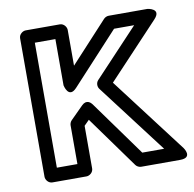

<svg xmlns="http://www.w3.org/2000/svg" viewBox="-68 -606 707 699"><g transform="rotate(-10 286.0 -256.0)"><path d="M492.6 -25H411.8L264.3 -229.6C259.9 -235.8 245 -251.3 226.3 -232.7L179.3 -185.7C174.5 -180.9 172 -173.5 172 -168V-25H96V-487H172V-316C172 -316 182.5 -263.4 215.4 -299L388.9 -487H463.2L299.8 -313.1C291.2 -304 291.4 -289.7 298.1 -280.9ZM543 25C592.3 25 562.9 -15.1 562.9 -15.1L350.7 -294.3L539.2 -494.9C573.1 -531 521 -537 521 -537H378C371.8 -537 364.4 -534.1 359.6 -529L222 -379.9V-512C222 -522.7 212.1 -537 197 -537H71C60.3 -537 46 -527.1 46 -512V0C46 10.7 55.9 25 71 25H197C207.7 25 222 15.1 222 0V-157.6L240.9 -176.5L378.7 14.6C382.8 20.3 390.8 25 399 25Z"/></g></svg>

Font: Fog Sans
Style: Outline
Weight: 700
Foundry: Intel Corporation
Version: Version 1.00